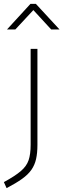

<svg xmlns="http://www.w3.org/2000/svg" viewBox="-79 -752 327 990"><path d="M-45 218 -59 187Q-2 156 28 130.5Q58 105 68.5 74Q79 43 79 -6V-500H114V-5Q114 37 107 68Q100 99 83 123.5Q66 148 34.5 170.5Q3 193 -45 218ZM-43 -600 78 -732H106L228 -600H185L93 -700L0 -600Z"/></svg>

Font: TitilliumWeb ExtraLight
Style: Regular
Weight: 400
Designer: Mohamed Gaber, Accademia di Belle Arti di Urbino and others
Foundry: Kief Type Foundry, Accademia di Belle Arti di Urbino and others
Version: Version 3.000; ttfautohint (v1.8.2)